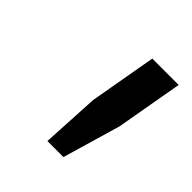

<svg xmlns="http://www.w3.org/2000/svg" viewBox="-95 -748 397 397"><g transform="rotate(45 104.0 -549.0)"><path d="M98.1 -412.1 105 -539.1 130.9 -686H208L182.1 -539.1L145 -412.1Z"/></g></svg>

Font: Archivo Light
Style: Italic
Weight: 300
Italic angle: -10°
Designer: Hector Gatti
Foundry: Omnibus-Type
Version: Version 2.001